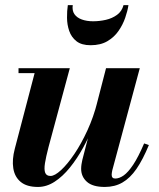

<svg xmlns="http://www.w3.org/2000/svg" viewBox="-20 -730 628 760"><path d="M130.3 10Q86 10 62 -9.9Q38 -29.7 32.6 -63.9Q27.2 -98 38.5 -141L117 -440.5H53.3V-460H256.3L172 -147.5Q161.8 -108.5 157.9 -83.4Q154 -58.3 159 -45.9Q164 -33.5 180 -33.5Q196.5 -33.5 221.6 -56.6Q246.8 -79.8 274.3 -120.4Q301.7 -161 326.1 -214.1Q350.5 -267.2 365.5 -327H380.7Q369.7 -283.5 351.5 -236.5Q333.2 -189.5 309.1 -145.6Q285 -101.7 256.5 -66.5Q228 -31.2 196.1 -10.6Q164.3 10 130.3 10ZM395 10Q346.8 10 324 -10.4Q301.2 -30.8 301.2 -62Q301.2 -70 302.6 -79.8Q304 -89.5 306 -97.5L399.7 -460H533.3L424.5 -56Q423.5 -51.5 422.8 -46.9Q422 -42.3 422 -38.5Q422 -23.3 436 -23.3Q452 -23.3 469.5 -35.5Q487 -47.8 507.3 -78.1Q527.5 -108.5 550.5 -162.3L569.3 -155.8Q545.5 -98.3 520.3 -61.6Q495 -25 464.6 -7.5Q434.3 10 395 10ZM338.5 -551Q302.8 -551 282.6 -566.9Q262.5 -582.8 254 -607.5Q245.5 -632.3 245.3 -659.5Q245 -686.8 248.5 -709.8H268Q264.8 -688.3 274.6 -674Q284.5 -659.8 304 -652.8Q323.5 -645.8 348.5 -645.8Q373.8 -645.8 399 -651.5Q424.3 -657.3 443.4 -671.3Q462.5 -685.3 469 -709.8H488.5Q485 -686.8 475.6 -659.5Q466.3 -632.3 449.1 -607.5Q432 -582.8 405 -566.9Q378 -551 338.5 -551Z"/></svg>

Font: Bodoni Moda
Style: Italic
Weight: 400
Italic angle: -13°
Designer: Owen Earl
Foundry: indestructible type
Version: Version 2.005